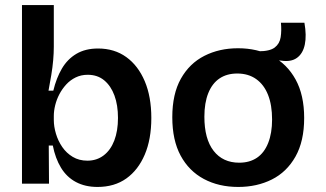

<svg xmlns="http://www.w3.org/2000/svg" viewBox="-20 -727 1289 760"><path d="M366 13Q317 13 280.5 -6.5Q244 -26 221.5 -63Q199 -100 189 -151H173L174 0H67V-251V-707H193V-542Q193 -517 190.5 -488.5Q188 -460 183 -430Q178 -400 172 -368H191Q203 -418 225 -455.5Q247 -493 282.5 -514Q318 -535 368 -535Q433 -535 480 -501Q527 -467 553 -405.5Q579 -344 579 -260Q579 -176 553 -115Q527 -54 480 -20.5Q433 13 366 13ZM326 -91Q363 -91 390.5 -112Q418 -133 432.5 -171Q447 -209 447 -260Q447 -311 433 -349Q419 -387 392.5 -409Q366 -431 327 -431Q301 -431 279.5 -420.5Q258 -410 242 -392.5Q226 -375 215 -354Q204 -333 198.5 -310.5Q193 -288 193 -268V-252Q193 -226 201.5 -197.5Q210 -169 226.5 -145Q243 -121 268 -106Q293 -91 326 -91Z M1093 -487 1007 -496 1003 -524Q1048 -524 1067.5 -539Q1087 -554 1091 -580Q1095 -606 1092 -637H1185Q1194 -586 1186.5 -550.5Q1179 -515 1155.5 -498Q1132 -481 1093 -487ZM923 13Q846 13 787 -18.5Q728 -50 695 -111Q662 -172 662 -263Q662 -355 696 -415.5Q730 -476 789 -506Q848 -536 922 -536Q998 -536 1057 -505Q1116 -474 1150 -412.5Q1184 -351 1184 -260Q1184 -168 1149.5 -107Q1115 -46 1056 -16.5Q997 13 923 13ZM927 -83Q968 -83 997 -102.5Q1026 -122 1041.5 -161Q1057 -200 1057 -254Q1057 -311 1041 -351.5Q1025 -392 994 -414Q963 -436 919 -436Q878 -436 849 -416.5Q820 -397 804.5 -358.5Q789 -320 789 -265Q789 -177 825.5 -130Q862 -83 927 -83Z"/></svg>

Font: Bricolage Grotesque 24pt SemiBold
Style: Regular
Weight: 600
Designer: Mathieu Triay
Foundry: Atelier Triay
Version: Version 1.001;gftools[0.9.33.dev8+g029e19f]